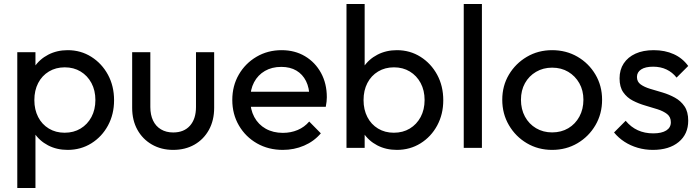

<svg xmlns="http://www.w3.org/2000/svg" viewBox="-20 -734 3471 953"><path d="M315.8 10Q261.5 10 218.4 -12.6Q175.2 -35.2 149.2 -75.1Q123.2 -115 120.2 -166.2V-309Q123.2 -360.8 149.8 -400.5Q176.2 -440.2 219.5 -462.6Q262.8 -485 315.8 -485Q381 -485 433.2 -452Q485.5 -419 515.9 -363Q546.2 -307 546.2 -236.5Q546.2 -167 516 -111.1Q485.8 -55.2 433.4 -22.6Q381 10 315.8 10ZM300.8 -75.2Q345.8 -75.2 380 -95.9Q414.2 -116.5 433.9 -153.2Q453.5 -190 453.5 -237.5Q453.5 -285.2 433.9 -321.9Q414.2 -358.5 380.1 -379.1Q346 -399.8 301.5 -399.8Q257 -399.8 222.8 -379.1Q188.5 -358.5 169.5 -321.9Q150.5 -285.2 150.5 -237.2Q150.5 -189.8 169.4 -153.1Q188.2 -116.5 222.4 -95.9Q256.5 -75.2 300.8 -75.2ZM65.8 199V-475H156V-350.2L139.2 -234.8L156 -119.2V199Z M839.5 10Q780.5 10 734.1 -16.6Q687.8 -43.2 661.9 -90.1Q636 -137 636 -198.8V-475H726.2V-202.8Q726.2 -163.8 739.8 -135.5Q753.2 -107.2 779 -91.9Q804.8 -76.5 839.7 -76.5Q893 -76.5 922.9 -110.1Q952.8 -143.8 952.8 -202.8V-475H1043V-198.8Q1043 -136.8 1017.1 -89.6Q991.2 -42.5 945.4 -16.2Q899.5 10 839.5 10Z M1383.8 10Q1312.5 10 1255.8 -22.2Q1199 -54.5 1166 -110.9Q1133 -167.2 1133 -237.8Q1133 -308 1165.4 -363.9Q1197.8 -419.8 1253.5 -452.4Q1309.2 -485 1377.8 -485Q1443.5 -485 1494 -454.9Q1544.5 -424.8 1573.4 -372Q1602.2 -319.2 1602.2 -251.5Q1602.2 -241.5 1601 -230Q1599.8 -218.5 1597 -204H1196.2V-278.8H1549.2L1516.2 -250Q1515.8 -297.8 1499 -331.5Q1482.2 -365.2 1451.2 -383.6Q1420.2 -402 1376 -402Q1329.5 -402 1294.9 -381.9Q1260.2 -361.8 1241.1 -325.8Q1222 -289.8 1222 -240.5Q1222 -190.8 1242.1 -153.2Q1262.2 -115.8 1299 -95.1Q1335.8 -74.5 1384 -74.5Q1423.8 -74.5 1457.5 -88.8Q1491.2 -103 1514.8 -130.8L1572.5 -72.2Q1538.5 -32.2 1489.1 -11.1Q1439.8 10 1383.8 10Z M1949.8 10Q1895.5 10 1852.4 -12.6Q1809.2 -35.2 1783.2 -75.1Q1757.2 -115 1754.2 -166.2V-309Q1757.2 -360.8 1783.8 -400.5Q1810.2 -440.2 1853.5 -462.6Q1896.8 -485 1949.8 -485Q2015 -485 2067.2 -452Q2119.5 -419 2149.9 -363Q2180.2 -307 2180.2 -236.5Q2180.2 -167 2150 -111.1Q2119.8 -55.2 2067.4 -22.6Q2015 10 1949.8 10ZM1934.8 -75.2Q1979.8 -75.2 2014 -95.9Q2048.2 -116.5 2067.9 -153.2Q2087.5 -190 2087.5 -237.5Q2087.5 -285.2 2067.9 -321.9Q2048.2 -358.5 2014.1 -379.1Q1980 -399.8 1935.5 -399.8Q1891 -399.8 1856.8 -379.1Q1822.5 -358.5 1803.5 -321.9Q1784.5 -285.2 1784.5 -237.2Q1784.5 -189.8 1803.4 -153.1Q1822.2 -116.5 1856.4 -95.9Q1890.5 -75.2 1934.8 -75.2ZM1699.8 0V-714H1790V-358.5L1773.2 -243.8L1790 -127.5V0Z M2281.8 0V-714H2372V0Z M2720.5 10Q2651.2 10 2595.1 -23.1Q2539 -56.2 2506 -112.8Q2473 -169.2 2473 -238.8Q2473 -308 2506 -363.5Q2539 -419 2595.1 -452Q2651.2 -485 2720.5 -485Q2790.2 -485 2846.4 -452.4Q2902.5 -419.8 2935.5 -363.9Q2968.5 -308 2968.5 -238.8Q2968.5 -169 2935.5 -112.6Q2902.5 -56.2 2846.4 -23.1Q2790.2 10 2720.5 10ZM2720.5 -76.8Q2765.8 -76.8 2800.9 -97.6Q2836 -118.5 2855.9 -155.4Q2875.8 -192.2 2875.8 -239Q2875.8 -285.2 2855.5 -321Q2835.2 -356.8 2800.5 -377.5Q2765.8 -398.2 2720.5 -398.2Q2676 -398.2 2640.8 -377.5Q2605.5 -356.8 2585.6 -321Q2565.8 -285.2 2565.8 -238.8Q2565.8 -192 2585.6 -155.2Q2605.5 -118.5 2640.8 -97.6Q2676 -76.8 2720.5 -76.8Z M3220.5 10Q3181.2 10 3145.4 -0.5Q3109.5 -11 3079.8 -30.2Q3050 -49.5 3027.8 -76.5L3085.5 -134.5Q3111.8 -103 3145.9 -87.5Q3180 -72 3222.2 -72Q3264.2 -72 3287 -86.4Q3309.8 -100.8 3309.8 -127.2Q3309.8 -153.2 3291.4 -167.8Q3273 -182.2 3243.9 -191.6Q3214.8 -201 3182.5 -210.2Q3150.2 -219.5 3121.1 -234.5Q3092 -249.5 3073.6 -275.9Q3055.2 -302.2 3055.2 -345Q3055.2 -388 3075.9 -419.2Q3096.5 -450.5 3134.4 -467.8Q3172.2 -485 3224.8 -485Q3280.5 -485 3324.1 -465.2Q3367.8 -445.5 3396 -406.5L3338.2 -348.8Q3317.5 -375.2 3288.2 -389.1Q3259 -403 3221.8 -403Q3183 -403 3162.2 -389.2Q3141.5 -375.5 3141.5 -352Q3141.5 -328.2 3159.9 -315Q3178.2 -301.8 3207.4 -293Q3236.5 -284.2 3268.8 -274.8Q3301 -265.2 3330.1 -249.2Q3359.2 -233.2 3377.6 -206.2Q3396 -179.2 3396 -135Q3396 -68.2 3348.6 -29.1Q3301.2 10 3220.5 10Z"/></svg>

Font: Marine Company Thin
Style: Regular
Weight: 100
Designer: Rodrigo Fuenzalida
Foundry: fragTYPE
Version: Version 1.000